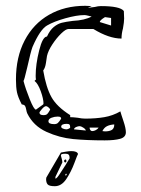

<svg xmlns="http://www.w3.org/2000/svg" viewBox="-20 -481 486 662"><path d="M35 -207Q35 -284 65 -341.5Q95 -399 149 -430Q203 -461 274 -461L296 -460L283 -454Q286 -454 307 -457Q318 -460 328 -460Q394 -460 407 -443L408 -417Q408 -405 404 -383Q399 -365 399 -348Q356 -348 302 -381H216Q207 -381 191 -365.5Q175 -350 160.5 -328Q146 -306 142 -288Q141 -282 138.5 -264.5Q136 -247 129 -238Q139 -179 157.5 -146Q176 -113 222 -84V-77Q232 -77 248 -75Q262 -72 274 -72Q310 -72 339.5 -77Q369 -82 395 -97Q397 -89 405.5 -64Q414 -39 414 -25Q414 -8 394.5 -2.5Q375 3 341 3Q280 3 232.5 -1.5Q185 -6 140 -26.5Q95 -47 74 -90Q72 -94 70.5 -102.5Q69 -111 66.5 -115.5Q64 -120 55 -121Q42 -146 38.5 -163Q35 -180 35 -207ZM104 -103 129 -121 130 -124Q130 -140 120.5 -166.5Q111 -193 99 -202L104 -207Q103 -211 103 -220Q103 -259 115 -307Q127 -355 142 -355Q152 -377 165.5 -388Q179 -399 193 -402.5Q207 -406 231 -409Q272 -411 296 -424Q291 -425 283.5 -427Q276 -429 271 -429Q245 -429 205.5 -418Q166 -407 142 -393Q118 -379 92 -319Q86 -303 74 -249Q63 -202 61 -202Q68 -175 82.5 -139Q97 -103 104 -103ZM324 -405 363 -393V-419L342 -422Q324 -411 324 -405ZM130 -84Q139 -84 143 -88Q147 -92 153 -103Q153 -105 149 -109Q145 -113 142 -114L139 -115Q133 -115 124.5 -105Q116 -95 116 -93Q116 -84 130 -84ZM167 -53Q175 -53 179.5 -57Q184 -61 191 -72Q190 -77 187 -78Q184 -79 178 -79Q168 -79 157.5 -75Q147 -71 147 -63Q147 -53 167 -53ZM209 -35Q212 -35 216.5 -37Q221 -39 222 -41Q222 -49 219.5 -51.5Q217 -54 210 -54Q191 -54 191 -44Q191 -40 197.5 -37.5Q204 -35 209 -35ZM333 -29 342 -28Q357 -28 365.5 -33Q374 -38 374 -52Q359 -51 349 -46Q339 -41 333 -29ZM235 -35 276 -31Q275 -36 267 -41Q259 -46 255 -46Q249 -46 242.5 -43Q236 -40 235 -35ZM298 -29Q304 -29 310.5 -32.5Q317 -36 320 -41H289Q289 -36 291.5 -32.5Q294 -29 298 -29ZM141 129 190 45Q195 44 206.5 42Q218 40 226 40Q246 40 249 50Q248 50 236.5 81Q225 112 208.5 136.5Q192 161 169 161Q150 161 144.5 155Q139 149 139 137Q139 135 139.5 132.5Q140 130 141 129ZM206 88 220 65Q220 55 216.5 52Q213 49 206 49Q190 49 190 54Q190 57 192.5 65Q195 73 195 79L171 129V135Q176 135 188.5 115Q201 95 206 88ZM209 74Q209 79 206 79Q201 79 201 74Q201 72 202.5 70.5Q204 69 206 69Q209 69 209 74ZM208 118Q207 118 206 119.5Q205 121 205 123Q205 124 207 124Q210 124 210 119Z"/></svg>

Font: Cabin Sketch
Style: Regular
Weight: 400
Version: Version 1.100